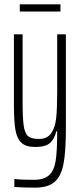

<svg xmlns="http://www.w3.org/2000/svg" viewBox="-20 -668 370 883"><path d="M46 192V155Q76 159 135 159Q183 159 206 137.5Q229 116 236 71.5Q243 27 243 -58V-64H239Q231 -30 210.5 -11Q190 8 142 8Q100 8 79 -11Q58 -30 51 -70.5Q44 -111 44 -188V-510H84V-196Q84 -121 89.5 -87Q95 -53 110 -41Q125 -29 159 -29Q198 -29 216 -56Q234 -83 238.5 -126Q243 -169 243 -248V-510H283V-78Q283 29 272 86Q261 143 230.5 169Q200 195 140 195Q95 195 46 192ZM71 -615V-648H258V-615Z"/></svg>

Font: Saira Ultra Condensed ExLight
Style: Regular
Weight: 200
Width: 1
Designer: Hector Gatti with collaboration of the Omnibus-Type team
Foundry: Omnibus-Type
Version: Version 1.001; ttfautohint (v1.8)